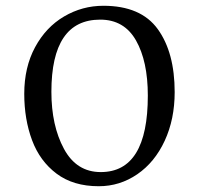

<svg xmlns="http://www.w3.org/2000/svg" viewBox="-20 -631 689 665"><path d="M585 -312Q585 -218 550.5 -143.5Q516 -69 455.5 -27.5Q395 14 322 14Q234 14 176 -29.5Q118 -73 91 -145.5Q64 -218 64 -306Q64 -398 101.5 -467.5Q139 -537 202 -574Q265 -611 338 -611Q468 -611 526.5 -530Q585 -449 585 -312ZM158 -313Q158 -196 201.5 -115.5Q245 -35 329 -35Q492 -35 492 -300Q492 -419 451 -491Q410 -563 327 -563Q158 -563 158 -313Z"/></svg>

Font: Grenzecho Serif
Style: Serif-Regular
Weight: 400
Designer: Dan Reynolds
Foundry: Dan Reynolds
Version: Version 1.001; ttfautohint (v1.1) -l 5 -r 5 -G 72 -x 0 -D la